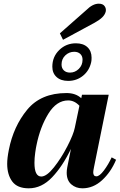

<svg xmlns="http://www.w3.org/2000/svg" viewBox="-20 -1012 650 1042"><path d="M305 -831 448 -957Q483 -992 516 -992Q538 -992 547.5 -979Q557 -966 554 -950Q550 -933 535.5 -918.5Q521 -904 494 -889L322 -796ZM264 -650Q264 -704 301.5 -740.5Q339 -777 392 -777Q432 -777 454.5 -756Q477 -735 477 -699Q477 -683 475 -675Q465 -629 430.5 -601Q396 -573 350 -573Q310 -573 287 -594Q264 -615 264 -650ZM428 -688Q428 -708 415.5 -719.5Q403 -731 383 -731Q355 -731 334.5 -711.5Q314 -692 314 -662Q314 -642 326.5 -630Q339 -618 360 -618Q387 -618 407.5 -638Q428 -658 428 -688ZM19 -123Q19 -154 28 -199Q53 -326 127.5 -416.5Q202 -507 341 -507Q391 -507 421 -479L425 -498H570L490 -104Q486 -84 486 -77Q486 -55 503 -55Q520 -55 544 -87Q568 -119 586 -158L610 -145Q582 -78 534 -34Q486 10 427 10Q392 10 367 -11.5Q342 -33 342 -75Q342 -88 345 -104L365 -204Q320 -110 263 -50Q206 10 136 10Q74 10 46.5 -27Q19 -64 19 -123ZM386 -319 411 -438Q384 -467 350 -467Q287 -467 242.5 -395Q198 -323 178 -224Q175 -211 171 -182.5Q167 -154 167 -128Q167 -54 204 -54Q233 -54 272.5 -103.5Q312 -153 345.5 -218Q379 -283 386 -319Z"/></svg>

Font: Trirong
Style: Bold Italic
Weight: 700
Italic angle: -12°
Designer: Katatrad Team
Foundry: CadsonDemak
Version: Version 1.001